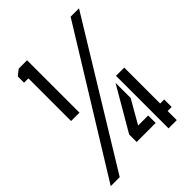

<svg xmlns="http://www.w3.org/2000/svg" viewBox="-202 -804 907 907"><g transform="rotate(-45 251.5 -350.0)"><path d="M0 0 432 -700H488L60 0ZM234 -61V-111L361 -329V-228L294 -111H361V-61ZM386 0V-351H441V-111H468V-61H441V0ZM85 -350V-635H56V-677L85 -700H141V-350Z"/></g></svg>

Font: Stick No Bills ExtraLight Medium
Style: Regular
Weight: 500
Version: Version 2.000